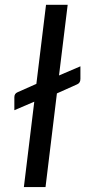

<svg xmlns="http://www.w3.org/2000/svg" viewBox="-20 -756 345 776"><path d="M38 -363Q38 -377.5 50.5 -383L127 -417L166 -736.5H253.5L218.5 -451L305 -488V-437Q305 -420.5 291.5 -415L210 -378.5L164 0H76.5L118.5 -345L38 -310.5Z"/></svg>

Font: Lato TR
Style: Italic
Weight: 400
Italic angle: -12°
Designer: Lukasz Dziedzic
Foundry: tyPoland Lukasz Dziedzic
Version: Version 1.104 2013